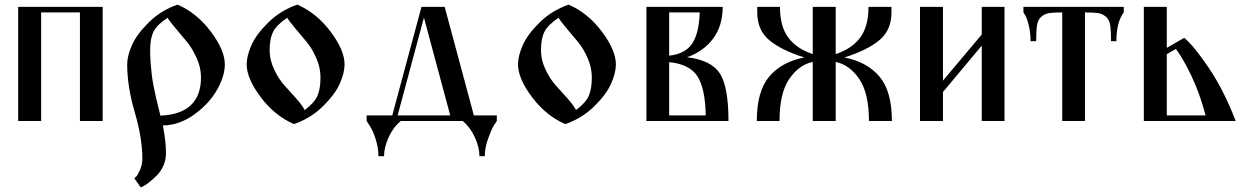

<svg xmlns="http://www.w3.org/2000/svg" viewBox="-20 -530 5468 841"><path d="M59.6 0V-500H429.7V0H330.1V-475.6H160.2V0Z M537.1 -248Q537.1 -285.2 558.1 -332.5Q579.1 -379.9 631.8 -432.1Q684.6 -484.4 757.8 -509.8Q842.8 -472.7 903.8 -391.1Q964.8 -309.6 964.8 -248Q964.8 -196.3 930.2 -135.7Q895.5 -75.2 830.6 -28.3Q765.6 18.6 693.4 19.5Q707 87.9 707 141.6Q707 169.9 695.8 195.3Q684.6 220.7 668 237.3Q651.4 253.9 635.7 266.6Q620.1 279.3 608.4 285.2L596.7 291L568.4 251Q572.3 248 578.1 241.7Q584 235.4 593.8 212.9Q603.5 190.4 603.5 165Q603.5 75.2 570.3 -38.1Q537.1 -151.4 537.1 -248ZM637.7 -309.6Q637.7 -280.3 640.1 -251Q642.6 -221.7 645 -200.7Q647.5 -179.7 653.3 -150.4Q659.2 -121.1 662.1 -107.9Q665 -94.7 672.9 -63Q680.7 -31.2 682.6 -23.4Q860.4 -31.2 860.4 -191.4Q860.4 -233.4 841.8 -274.9Q823.2 -316.4 801.3 -343.8Q779.3 -371.1 751.5 -403.3Q723.6 -435.5 713.9 -452.1Q668 -421.9 652.8 -392.1Q637.7 -362.3 637.7 -309.6Z M1060.5 -248Q1060.5 -285.2 1081.5 -332.5Q1102.5 -379.9 1155.8 -432.1Q1209 -484.4 1282.2 -509.8Q1367.2 -472.7 1428.2 -391.1Q1489.3 -309.6 1489.3 -248Q1489.3 -210.9 1468.3 -163.6Q1447.3 -116.2 1394 -64Q1340.8 -11.7 1267.6 13.7Q1182.6 -23.4 1121.6 -105Q1060.5 -186.5 1060.5 -248ZM1161.1 -309.6Q1161.1 -266.6 1181.6 -224.1Q1202.1 -181.6 1227.1 -154.8Q1252 -127.9 1278.8 -97.2Q1305.7 -66.4 1314.5 -47.9Q1356.4 -79.1 1370.1 -109.4Q1383.8 -139.6 1383.8 -191.4Q1383.8 -233.4 1365.7 -274.9Q1347.7 -316.4 1325.2 -343.8Q1302.7 -371.1 1275.4 -403.3Q1248 -435.5 1238.3 -452.1Q1192.4 -421.9 1176.8 -391.6Q1161.1 -361.3 1161.1 -309.6Z M1585.9 0V-24.4H1698.2L1826.2 -500H1927.7L2055.7 -24.4H2156.2V0Q2150.4 7.8 2141.6 22Q2132.8 36.1 2118.2 76.7Q2103.5 117.2 2103.5 154.3H2080.1Q2080.1 116.2 2060.1 71.8Q2040 27.3 2006.8 0H1735.4Q1702.1 27.3 1682.1 71.8Q1662.1 116.2 1662.1 154.3H1637.7Q1637.7 117.2 1625 78.1Q1612.3 39.1 1598.6 19.5ZM1721.7 -24.4H1952.1L1836.9 -453.1Z M2249 -248Q2249 -285.2 2270 -332.5Q2291 -379.9 2344.2 -432.1Q2397.5 -484.4 2470.7 -509.8Q2555.7 -472.7 2616.7 -391.1Q2677.7 -309.6 2677.7 -248Q2677.7 -210.9 2656.7 -163.6Q2635.7 -116.2 2582.5 -64Q2529.3 -11.7 2456.1 13.7Q2371.1 -23.4 2310.1 -105Q2249 -186.5 2249 -248ZM2349.6 -309.6Q2349.6 -266.6 2370.1 -224.1Q2390.6 -181.6 2415.5 -154.8Q2440.4 -127.9 2467.3 -97.2Q2494.1 -66.4 2502.9 -47.9Q2544.9 -79.1 2558.6 -109.4Q2572.3 -139.6 2572.3 -191.4Q2572.3 -233.4 2554.2 -274.9Q2536.1 -316.4 2513.7 -343.8Q2491.2 -371.1 2463.9 -403.3Q2436.5 -435.5 2426.8 -452.1Q2380.9 -421.9 2365.2 -391.6Q2349.6 -361.3 2349.6 -309.6Z M2811.5 0V-500H3145.5Q3145.5 -417 3103.5 -360.8Q3061.5 -304.7 2989.3 -279.3Q3095.7 -266.6 3133.3 -208Q3170.9 -149.4 3170.9 0ZM2911.1 -24.4H3071.3Q3069.3 -141.6 3035.2 -195.3Q3001 -249 2911.1 -257.8ZM2911.1 -286.1Q2981.4 -293.9 3011.7 -338.9Q3042 -383.8 3044.9 -475.6H2911.1Z M3294.9 0Q3294.9 -129.9 3349.1 -194.3Q3403.3 -258.8 3502.9 -278.3Q3401.4 -310.5 3349.1 -354.5Q3296.9 -398.4 3296.9 -475.6V-500H3396.5Q3396.5 -415 3432.1 -366.2Q3467.8 -317.4 3540 -293V-500H3640.6V-293Q3712.9 -317.4 3748.5 -366.2Q3784.2 -415 3784.2 -500H3884.8V-475.6Q3884.8 -398.4 3832.5 -354.5Q3780.3 -310.5 3678.7 -278.3Q3778.3 -258.8 3832.5 -194.3Q3886.7 -129.9 3886.7 0H3786.1Q3786.1 -122.1 3743.7 -184.1Q3701.2 -246.1 3640.6 -258.8V0H3540V-258.8Q3479.5 -246.1 3437 -184.1Q3394.5 -122.1 3394.5 0Z M4009.8 0V-500H4110.4V-176.8L4280.3 -378.9V-500H4379.9V0H4280.3V-330.1L4110.4 -127V0Z M4462.9 -475.6V-500H4902.3V-475.6Q4870.1 -433.6 4870.1 -349.6H4846.7Q4846.7 -395.5 4842.8 -419.9Q4838.9 -444.3 4823.7 -457Q4808.6 -469.7 4790 -472.7Q4771.5 -475.6 4732.4 -475.6V0H4632.8V-475.6Q4593.8 -475.6 4575.2 -472.7Q4556.6 -469.7 4541.5 -457Q4526.4 -444.3 4522.5 -419.9Q4518.6 -395.5 4518.6 -349.6H4494.1Q4494.1 -386.7 4486.3 -418.5Q4478.5 -450.2 4470.7 -462.9Z M4990.2 0V-500H5090.8V-320.3L5167 -364.3Q5209 -330.1 5274.9 -232.4Q5340.8 -134.8 5392.6 0ZM5090.8 -24.4H5260.7Q5236.3 -118.2 5199.2 -196.3Q5162.1 -274.4 5130.9 -315.4L5090.8 -293Z"/></svg>

Font: TriodPostnaja
Style: Medium
Weight: 500
Version: 20110805